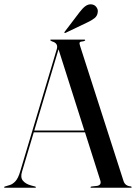

<svg xmlns="http://www.w3.org/2000/svg" viewBox="-22 -887 643 907"><path d="M147.5 -3Q147.5 0 144.5 0H1Q-2.5 0 -2.5 -3Q-2.5 -5 1.5 -6L24.5 -13Q38 -17 51 -31Q64 -45 73.5 -77.5L246 -654Q255 -683 223.5 -691.5Q215 -696.5 215 -697Q215 -700 219 -700H376.5Q380.5 -700 380.5 -697Q380.5 -694.5 372 -692Q357.5 -691 354.8 -686.8Q352 -682.5 356 -671L561.5 -32Q569 -8.5 595.5 -6.5Q600 -5.5 600 -3Q600 0 596.5 0H409Q405.5 0 405.5 -3Q405.5 -4.5 410.5 -6L437.5 -9Q459 -13.5 451.5 -35.5L379.5 -262H137.5L82 -76Q73.5 -49 86.2 -33.5Q99 -18 124.5 -11L143.5 -6Q147.5 -5 147.5 -3ZM140 -270.5H376.5L254.5 -654ZM354 -829.5Q368 -848 381.2 -857.8Q394.5 -867.5 408.5 -866.5Q424 -865.5 432.5 -854.5Q441 -843.5 440 -832.5Q439 -812.5 424.5 -801.2Q410 -790 391.5 -781.5L288 -732Q284 -730 282.5 -732Q281 -734.5 284 -737.5Z"/></svg>

Font: Fraunces144ptRegular
Style: Regular
Weight: 400
Version: Version 1.000;[0bf87f6ff]